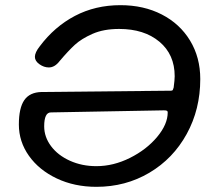

<svg xmlns="http://www.w3.org/2000/svg" viewBox="-20 -714 828 743"><path d="M53 -232Q53 -296 74 -326.5Q95 -357 141 -358L641 -363Q647 -363 648.5 -365.5Q650 -368 652 -375Q656 -405 656 -419Q656 -503 597 -552.5Q538 -602 441 -602Q381 -602 338 -583Q295 -564 269.5 -540.5Q244 -517 211 -478Q192 -453 169 -453Q150 -453 132.5 -465.5Q115 -478 115 -494Q115 -511 134 -535Q191 -611 270 -652.5Q349 -694 446 -694Q536 -694 606 -658Q676 -622 715.5 -557Q755 -492 755 -408Q755 -291 702.5 -195.5Q650 -100 558 -45.5Q466 9 353 9Q268 9 199.5 -23.5Q131 -56 92 -111Q53 -166 53 -232ZM629 -279Q629 -284 625.5 -285.5Q622 -287 614 -287L177 -279Q151 -279 151 -225Q151 -184 177.5 -148.5Q204 -113 250.5 -92Q297 -71 353 -71Q419 -71 483 -103Q547 -135 588 -184Q629 -233 629 -279Z"/></svg>

Font: Mali Medium
Style: Italic
Weight: 500
Italic angle: -10°
Version: Version 1.000; ttfautohint (v1.6)